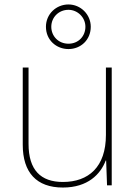

<svg xmlns="http://www.w3.org/2000/svg" viewBox="-20 -831 613 861"><path d="M287 -611C342 -611 387 -652 387 -711C387 -766 342 -811 287 -811C232 -811 186 -768 186 -711C186 -651 233 -611 287 -611ZM287 -635C242 -635 210 -669 210 -711C210 -753 243 -787 287 -787C328 -787 363 -753 363 -711C363 -669 332 -635 287 -635ZM481 -528H455V-226C455 -82 377 -15 262 -15C163 -15 108 -68 108 -186V-528H82V-182C82 -57 144 10 262 10C374 10 431 -50 454 -111H456L460 0H481Z"/></svg>

Font: Noto Sans Lao Thin
Style: Regular
Weight: 100
Designer: Monotype Design Team
Foundry: Monotype Imaging Inc.
Version: Version 2.003